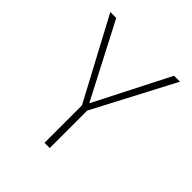

<svg xmlns="http://www.w3.org/2000/svg" viewBox="-193 -850 986 986"><g transform="rotate(45 300.0 -357.0)"><path d="M283 0H321V-272L553 -714H510L302 -306L90 -714H47L283 -272Z"/></g></svg>

Font: Noto Sans Mono ExtraLight
Style: Regular
Weight: 200
Designer: Monotype Design Team
Foundry: Monotype Imaging Inc.
Version: Version 2.014